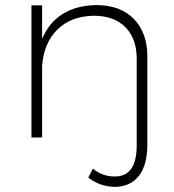

<svg xmlns="http://www.w3.org/2000/svg" viewBox="-20 -542 688 757"><path d="M358.9 -522Q454.1 -522 507.6 -467.5Q561 -413.1 561 -317.9V26.9Q561 109.9 526.9 152.3Q492.7 194.8 432.1 194.8Q373.5 193.4 328.1 158.2L346.2 123Q384.3 153.8 431.2 153.8Q519 155.3 519 30.8V-310.1Q519 -390.1 474.1 -435.1Q429.2 -480 349.1 -480Q259.3 -478 206.1 -425.3Q152.8 -372.6 146 -282.2V0H104V-521H146V-388.2Q172.4 -452.6 226.6 -486.6Q280.8 -520.5 358.9 -522Z"/></svg>

Font: Montserrat Ultra Light
Style: Regular
Weight: 200
Designer: Julieta Ulanovsky
Foundry: Julieta Ulanovsky
Version: Version 3.001;PS 003.001;hotconv 1.0.70;makeotf.lib2.5.58329